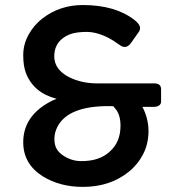

<svg xmlns="http://www.w3.org/2000/svg" viewBox="-20 -732 705 767"><path d="M548.8 -305.2Q573.2 -258.8 573.2 -208.3Q573.2 -157.7 552 -116.5Q530.8 -75.2 494.6 -45.9Q419.9 14.6 311 14.6Q219.7 14.6 151.4 -27.3Q72.8 -76.7 72.8 -163.6Q72.8 -255.4 155.8 -311Q179.7 -327.1 206.1 -337.4Q114.3 -360.8 83.5 -440.4Q72.8 -468.8 72.8 -511.7Q72.8 -554.7 94 -593.3Q115.2 -631.8 149.4 -658.2Q219.2 -711.9 310.5 -711.9Q440.4 -711.9 517.1 -652.3Q538.6 -635.3 539.6 -621.1Q539.6 -611.3 534.7 -605L504.9 -562.5Q493.2 -544.4 478 -544.4Q468.8 -544.4 458.5 -552Q448.2 -559.6 432.6 -569.6Q417 -579.6 399.4 -587.4Q360.4 -604.5 328.1 -604.5Q295.9 -604.5 274.2 -599.4Q252.4 -594.2 235.4 -582.5Q196.8 -556.6 196.8 -506.8Q196.8 -454.1 255.9 -423.8Q306.2 -398.9 368.2 -398.9H596.2Q623.5 -398.9 623.5 -375.5V-326.2Q623.5 -316.4 615.5 -310.8Q607.4 -305.2 596.2 -305.2ZM210.9 -228.5Q197.3 -203.1 197.3 -177.5Q197.3 -151.9 207 -136.2Q216.8 -120.6 232.9 -110.4Q266.1 -88.4 304.2 -88.4Q342.3 -88.4 369.4 -97.7Q396.5 -106.9 417 -125Q461.4 -163.6 461.4 -229.5Q461.4 -275.4 439.5 -299.3Q434.6 -304.7 432.6 -307.6Q427.2 -308.1 422.4 -308.1H412.1Q255.4 -308.1 210.9 -228.5Z"/></svg>

Font: Capriola
Style: Regular
Weight: 400
Designer: Viktoriya Grabowska
Foundry: Viktoriya Grabowska
Version: Version 1.007